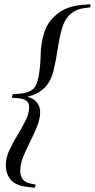

<svg xmlns="http://www.w3.org/2000/svg" viewBox="-20 -763 447 906"><path d="M35 -302 40.5 -318.5 74.5 -321Q112.5 -324.5 133.2 -340.2Q154 -356 162.5 -404Q171 -452.5 171.8 -505Q172.5 -557.5 188.5 -609Q205 -661 250 -697.2Q295 -733.5 364.5 -739.5L407 -743L406 -728.5L376.5 -724.5Q295.5 -713 271.5 -625.5Q259.5 -581.5 252.2 -531.2Q245 -481 232 -427.5Q208 -329 109 -306.5Q139.5 -298.5 154.5 -279.2Q169.5 -260 169.5 -234.5Q169.5 -202.5 155.2 -167Q141 -131.5 122.5 -95.2Q104 -59 89.8 -24Q75.5 11 75.5 42Q75.5 93.5 123 103L149.5 108.5L143 123L102.5 118Q53 112 30.2 84.5Q7.5 57 7.5 15.5Q7.5 -18.5 24 -54Q40.5 -89.5 62.2 -125Q84 -160.5 100.8 -194.2Q117.5 -228 117.5 -258.5Q117.5 -275.5 106.8 -285.8Q96 -296 70.5 -299Z"/></svg>

Font: Newsreader Display Medium
Style: Italic
Weight: 500
Italic angle: -17°
Designer: Hugues Gentile
Foundry: Production Type
Version: Version 1.001